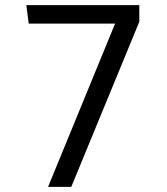

<svg xmlns="http://www.w3.org/2000/svg" viewBox="-20 -731 655 751"><path d="M168 0 430.2 -638.7H92.3L83 -710.9H524.9V-646L258.8 0Z"/></svg>

Font: Comme
Style: Regular
Weight: 400
Designer: Vernon Adams
Foundry: Vernon Adams
Version: Version 1.000;gftools[0.9.27]